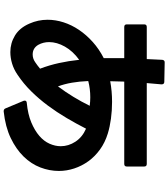

<svg xmlns="http://www.w3.org/2000/svg" viewBox="44 -894 912 1040"><g transform="rotate(90 500.0 -374.0)"><path d="M582 62Q571 62 567 52L526 -46Q525 -48 525 -52Q525 -62 537 -63Q599 -69 643 -87.5Q687 -106 716 -131Q745 -156 758.5 -186.5Q772 -217 772 -247Q772 -289 747.5 -326.5Q723 -364 677 -384Q650 -331 619 -278.5Q588 -226 552 -177.5Q516 -129 474.5 -87Q433 -45 385 -13Q356 7 324.5 16.5Q293 26 262 26Q214 26 172.5 1Q131 -24 108 -77Q87 -124 87 -176Q87 -219 101 -262.5Q115 -306 142 -346Q169 -386 207.5 -420.5Q246 -455 295 -480V-591H126Q112 -591 112 -605V-699Q112 -713 126 -713H300L304 -797Q306 -811 319 -810L423 -808Q437 -808 437 -793Q435 -773 433.5 -753Q432 -733 430 -713H868Q882 -713 882 -699V-605Q882 -591 868 -591H422L420 -515Q447 -520 475 -522.5Q503 -525 532 -525Q579 -525 623 -519Q667 -513 703 -502Q752 -487 790 -459.5Q828 -432 853.5 -396.5Q879 -361 892.5 -320Q906 -279 906 -237Q906 -186 887 -136.5Q868 -87 828 -46Q788 -5 727.5 24Q667 53 584 62ZM275 -95Q297 -95 316 -108Q334 -120 352 -135Q333 -185 321.5 -237.5Q310 -290 304 -347Q257 -313 232.5 -269.5Q208 -226 208 -184Q208 -152 223 -125Q241 -95 275 -95ZM448 -232Q478 -272 504.5 -315.5Q531 -359 553 -404Q529 -407 507 -407Q461 -407 419 -396Q421 -348 428 -307.5Q435 -267 448 -232Z"/></g></svg>

Font: LINE Seed JP_TTF Bold
Style: Regular
Weight: 700
Designer: LINE & Fontrix & Fontworks
Version: Version 1.009